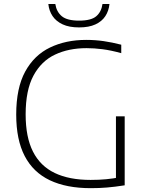

<svg xmlns="http://www.w3.org/2000/svg" viewBox="-20 -952 744 977"><path d="M442 5.5Q318 5.5 233.5 -34.8Q149 -75 105.8 -157.8Q62.5 -240.5 62.5 -369Q62.5 -504 108.2 -587.8Q154 -671.5 234.5 -710.2Q315 -749 418.5 -749Q464 -749 507.2 -742.8Q550.5 -736.5 597 -724.5V-681.5Q544.5 -696 502 -701.5Q459.5 -707 420.5 -707Q329.5 -707 259.8 -674Q190 -641 150.2 -567Q110.5 -493 110.5 -370Q110.5 -254 147.8 -180.5Q185 -107 258.5 -71.8Q332 -36.5 441 -36.5Q485 -36.5 520.5 -40Q556 -43.5 587 -49.5L570 -27.5V-360H614.5V-9Q563.5 -1 524.2 2.2Q485 5.5 442 5.5ZM382.5 -812.5Q332 -812.5 298.8 -828Q265.5 -843.5 247.5 -870.2Q229.5 -897 226 -931.5H261.5Q267.5 -892 294.5 -869.5Q321.5 -847 382.5 -847Q444 -847 470 -869.5Q496 -892 501.5 -931.5H537Q533.5 -896.5 516 -869.8Q498.5 -843 465.5 -827.8Q432.5 -812.5 382.5 -812.5Z"/></svg>

Font: Encode Sans SC SemiExpanded ExtraLight
Style: Regular
Weight: 250
Width: 6
Designer: Multiple Designers
Foundry: Impallari Type
Version: Version 3.002